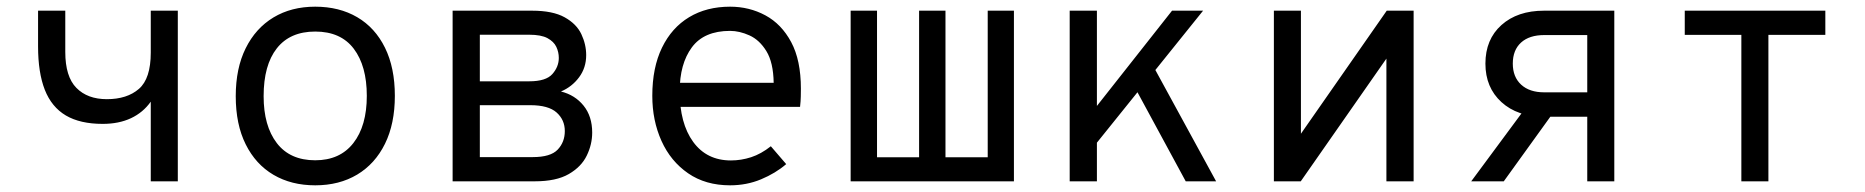

<svg xmlns="http://www.w3.org/2000/svg" viewBox="-20 -543 5584 575"><path d="M431.5 0V-238.5Q408.5 -206 372.2 -189Q336 -172 287.5 -172Q220 -172 177.2 -197.2Q134.5 -222.5 114.2 -274Q94 -325.5 94 -404V-511H175.5V-387.5Q175.5 -313.5 208.8 -279.8Q242 -246 300 -246Q360.5 -246 396 -276.8Q431.5 -307.5 431.5 -385.5V-511H512.5V0Z M924 12Q852.5 12 799 -19.5Q745.5 -51 715.8 -110.8Q686 -170.5 686 -255Q686 -338.5 715.8 -398.5Q745.5 -458.5 799 -490.8Q852.5 -523 924 -523Q996 -523 1049.8 -491.5Q1103.5 -460 1133 -400Q1162.5 -340 1162.5 -256Q1162.5 -172.5 1133 -112.5Q1103.5 -52.5 1049.8 -20.2Q996 12 924 12ZM924 -63Q998 -63 1038.2 -114.5Q1078.5 -166 1078.5 -256Q1078.5 -345.5 1039.5 -397Q1000.5 -448.5 924 -448.5Q848.5 -448.5 809 -398.2Q769.5 -348 769.5 -255Q769.5 -166 809 -114.5Q848.5 -63 924 -63Z M1335.5 0V-511H1573.5Q1635.5 -511 1671 -491.2Q1706.5 -471.5 1721 -440.8Q1735.5 -410 1735.5 -378Q1735.5 -340 1714.2 -311.5Q1693 -283 1660 -269Q1702 -258.5 1727.8 -226.5Q1753.5 -194.5 1753.5 -146Q1753.5 -110.5 1737.2 -77Q1721 -43.5 1683.5 -21.8Q1646 0 1581.5 0ZM1417 -72.5H1575.5Q1629 -72.5 1650.2 -95Q1671.5 -117.5 1671.5 -150.5Q1671.5 -184 1647 -206Q1622.5 -228 1568 -228H1417ZM1417 -299.5H1565Q1615 -299.5 1634.2 -321.2Q1653.5 -343 1653.5 -369.5Q1653.5 -387 1646 -402.8Q1638.5 -418.5 1619.5 -428.8Q1600.5 -439 1565 -439H1417Z M2166.5 12Q2093 12 2040.8 -24Q1988.5 -60 1961 -121Q1933.5 -182 1933.5 -256Q1933.5 -340.5 1962.5 -400.2Q1991.5 -460 2043.8 -491.5Q2096 -523 2166.5 -523Q2224 -523 2272.2 -497Q2320.5 -471 2349.5 -416.8Q2378.5 -362.5 2378.5 -277.5Q2378.5 -268 2378.2 -254.2Q2378 -240.5 2376 -223H1997.5V-295H2297Q2296 -356 2275.2 -389.8Q2254.5 -423.5 2224.5 -437Q2194.5 -450.5 2166.5 -450.5Q2088.5 -450.5 2052 -401.2Q2015.5 -352 2015.5 -269.5Q2015.5 -173.5 2056 -118Q2096.5 -62.5 2169 -62.5Q2199.5 -62.5 2229.5 -72.2Q2259.5 -82 2288.5 -105L2334.5 -51.5Q2302.5 -24 2259.2 -6Q2216 12 2166.5 12Z M2527.5 0V-511H2606.5V-72H2732.5V-511H2811.5V-72H2938V-511H3016.5V0Z M3225 -66V-175L3490 -511H3583ZM3183.5 0V-511H3265V0ZM3531 0 3369 -299 3422.5 -365.5 3622 0Z M3795 0V-511H3876V-142.5L4133 -511H4213.5V0H4132V-367.5L3875.5 0Z M4733.5 0V-193.5H4604.5Q4524.5 -193.5 4476.5 -237.2Q4428.5 -281 4428.5 -352.5Q4428.5 -425 4476.5 -468Q4524.5 -511 4604 -511H4814.5V0ZM4386 0 4557 -231H4650L4483.5 0ZM4604.5 -266.5H4733.5V-438H4604.5Q4560 -438 4535.2 -415.5Q4510.5 -393 4510.5 -352.5Q4510.5 -312.5 4535.5 -289.5Q4560.5 -266.5 4604.5 -266.5Z M5195 0V-438.5H5025.5V-511H5446.5V-438.5H5276V0Z"/></svg>

Font: Overpass Mono
Style: Regular
Weight: 400
Designer: Delve Withrington, Dave Bailey
Foundry: Delve Fonts LLC
Version: Version 4.000